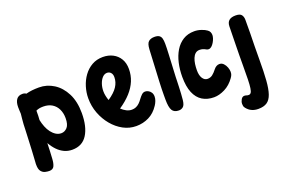

<svg xmlns="http://www.w3.org/2000/svg" viewBox="-112 -1060 2522 1693"><g transform="rotate(-20 1149.0 -213.5)"><path d="M590.6 -257.3Q590.6 -129.7 543.8 -55.4Q497 18.8 402.9 18.8Q362.3 18.8 327.6 2.6Q292.9 -13.7 264.5 -43.3Q236.1 -72.9 214.3 -112.1Q212.9 -75.4 211.7 -38.4Q210.4 -1.4 207.8 33.2Q205.8 73.7 194 99.5Q182.2 125.3 147.4 125.3Q129.2 125.3 108.1 120.1Q87 114.8 71.7 95.6Q56.4 76.3 56.4 34.4Q56.4 29.2 56.4 23.1Q56.4 17 57.4 10.2Q61.2 -42.9 63.8 -97.6Q66.4 -152.2 68.6 -200.8Q70.7 -249.3 72.3 -285.8Q73.9 -322.2 74.3 -339.4Q75.6 -364.7 78.3 -388.1Q81.1 -411.6 83.1 -435Q82.3 -452.7 81.4 -468.4Q80.6 -484.2 80.6 -498.3Q80.6 -543.3 98.8 -569.1Q117.1 -594.8 155.4 -594.8Q176.6 -594.8 189.8 -584.4Q217.1 -591.8 246.6 -595.1Q276 -598.4 312 -598.4Q385.6 -598.4 449.1 -558.5Q512.6 -518.6 551.6 -442.2Q590.6 -365.8 590.6 -257.3ZM441.1 -264.1Q441.1 -311.2 423.4 -348.2Q405.7 -385.2 371.9 -406.2Q338.1 -427.1 289.7 -427.1Q267 -427.1 251.6 -423.8Q236.2 -420.4 221.7 -413.7Q222.4 -391.2 221.3 -366.6Q220.2 -342 219 -326.2Q226 -291.8 238.6 -260.1Q251.2 -228.4 269.7 -204.2Q288.2 -180 311.2 -165.7Q334.2 -151.3 361 -151.3Q393.2 -151.3 417.2 -177.6Q441.1 -203.8 441.1 -264.1Z M1114 -480Q1114 -421.9 1092.5 -369.4Q1071 -317 1028.3 -269.7Q985.6 -222.3 921 -178.8Q942.8 -158.1 966.8 -145.8Q990.9 -133.4 1016.6 -133.4Q1038.3 -133.4 1055.8 -141.1Q1073.2 -148.7 1088.2 -162.8Q1103.2 -177 1117.2 -196.9Q1131.3 -216.2 1146.1 -230.3Q1160.9 -244.3 1179.3 -244.3Q1192.6 -244.3 1207.6 -236.8Q1222.6 -229.3 1233.1 -213.7Q1243.7 -198.1 1243.7 -174.6Q1243.7 -155.3 1236.1 -135.2Q1228.6 -115 1216.4 -96.9Q1178.4 -38.7 1123.3 -11.4Q1068.2 15.8 1004.6 15.8Q940.2 15.8 883.3 -14.9Q826.4 -45.7 782.6 -98.4Q738.7 -151.1 713.4 -218.2Q688.2 -285.2 688.2 -358.7Q688.2 -413.3 704.8 -466.9Q721.3 -520.4 752.8 -563.6Q784.3 -606.7 829.4 -632.4Q874.6 -658.1 931.9 -658.1Q984.6 -658.1 1025.5 -636.8Q1066.4 -615.6 1090.2 -576.1Q1114 -536.7 1114 -480ZM834.6 -371.8Q834.6 -350 839.4 -327.4Q844.2 -304.8 851.7 -284Q913.8 -325.7 941.2 -367.6Q968.7 -409.6 968.7 -456.8Q968.7 -483.8 954.8 -499Q941 -514.2 919.9 -514.2Q895.8 -514.2 876.6 -494.3Q857.4 -474.4 846 -441.8Q834.6 -409.2 834.6 -371.8Z M1477.2 -270.6Q1477.2 -260.2 1476.3 -236.2Q1475.4 -212.1 1474.4 -180.7Q1473.4 -149.3 1471.3 -117.4Q1469.1 -85.6 1466.6 -58.8Q1461.4 -14.3 1444.2 0.1Q1426.9 14.6 1403.6 14.6Q1359.7 14.6 1342 -14.7Q1324.3 -43.9 1324.3 -115.4Q1324.3 -125.4 1324.3 -136.4Q1324.3 -147.4 1324.3 -157.4Q1324.3 -210.6 1327.6 -281.9Q1330.9 -353.2 1335.2 -431.1Q1339.4 -508.9 1342.7 -579.7Q1345.4 -634.3 1365.9 -651.7Q1386.3 -669 1420.8 -669Q1449.4 -669 1464.4 -659.4Q1479.4 -649.8 1485.1 -630.1Q1490.7 -610.3 1490.7 -579.2Q1490.7 -561.4 1490.1 -536.4Q1489.4 -511.4 1487.8 -480.6Q1486.2 -449.8 1484.5 -415.3Q1482.8 -380.9 1480.9 -344.3Q1479 -307.7 1477.2 -270.6ZM1531.7 -253.6Q1531.7 -320.9 1545.6 -382.4Q1559.6 -443.9 1588.4 -491.8Q1617.3 -539.8 1661.9 -567.7Q1706.6 -595.7 1767.7 -595.7Q1800.4 -595.7 1832.7 -584.7Q1865 -573.8 1883.2 -559.9Q1896.7 -550.6 1902.4 -537.5Q1908.1 -524.4 1908.1 -509.2Q1908.1 -496.8 1902.4 -479Q1896.7 -461.2 1886.1 -443.6Q1875.6 -425.9 1862.3 -414.4Q1849.1 -403 1834.1 -403Q1824.3 -403 1816.3 -407.2Q1800.6 -416.4 1786.7 -420.9Q1772.9 -425.3 1755.2 -425.3Q1732.2 -425.3 1716.2 -411.5Q1700.1 -397.7 1690.6 -374Q1681 -350.3 1676.9 -321.7Q1672.9 -293.1 1672.9 -263Q1672.9 -215.2 1690.8 -187.9Q1708.8 -160.6 1736.8 -160.6Q1763.1 -160.6 1783.1 -175.7Q1803 -190.9 1825.6 -220Q1835.4 -232.7 1848.8 -240.5Q1862.1 -248.3 1877.6 -248.3Q1899.7 -248.3 1915.7 -231.6Q1931.7 -214.8 1940.1 -191.9Q1948.4 -169 1948.4 -150.2Q1948.4 -133.8 1943.7 -121.8Q1938.9 -109.9 1929.6 -96.8Q1891.2 -42.2 1837.7 -15.3Q1784.1 11.6 1735.6 11.6Q1672.7 11.6 1626.7 -16.6Q1580.8 -44.8 1556.2 -103.7Q1531.7 -162.6 1531.7 -253.6Z M2223.1 -162.6Q2223.1 -48.2 2217.3 29.6Q2211.6 107.4 2195.4 154.2Q2179.3 200.9 2148.7 221.3Q2118.1 241.7 2067.4 241.7Q2033.1 241.7 2006 229.4Q1978.9 217.1 1958.9 191.7Q1950.1 180.6 1948.1 171.3Q1946.1 162.1 1946.1 151Q1946.1 131 1957.8 110.6Q1969.6 90.2 1988.6 90.2Q2000.2 90.2 2008.4 93.6Q2016.7 96.9 2028.9 96.9Q2041.8 96.9 2049.9 85.7Q2058.1 74.6 2062.4 45.8Q2066.8 17.1 2068.1 -34.3Q2069.4 -85.8 2069.4 -165.3Q2069.4 -213.1 2069.9 -260.8Q2070.4 -308.4 2071.4 -354.8Q2072.4 -401.2 2073.1 -445.3Q2073.7 -489.3 2074.7 -529.9Q2075.7 -566.9 2096.4 -584.4Q2117.1 -602 2157.8 -602Q2198.9 -602 2213 -583.6Q2227.1 -565.1 2227.1 -535.8Q2227.9 -474.1 2226.5 -411.4Q2225.1 -348.8 2224.1 -286.4Q2223.1 -224 2223.1 -162.6Z"/></g></svg>

Font: Playpen Sans Hebrew
Style: Regular
Weight: 400
Designer: Tom Grace, Laura Meseguer, Veronika Burian, José Scaglione
Foundry: TypeTogether
Version: Version 2.000